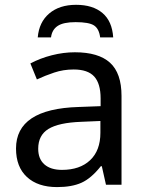

<svg xmlns="http://www.w3.org/2000/svg" viewBox="-20 -760 601 790"><path d="M416 0 398.9 -76.2H395Q355 -25.9 315.2 -8.1Q275.4 9.8 214.8 9.8Q135.7 9.8 90.8 -31.7Q45.9 -73.2 45.9 -148.9Q45.9 -312 303.2 -319.8L394 -323.2V-355Q394 -416 367.7 -445.1Q341.3 -474.1 283.2 -474.1Q240.7 -474.1 202.9 -461.4Q165 -448.7 131.8 -433.1L105 -499Q145.5 -520.5 193.4 -532.7Q241.2 -544.9 288.1 -544.9Q385.3 -544.9 432.6 -502Q480 -459 480 -365.2V0ZM234.9 -61Q308.6 -61 350.8 -100.8Q393.1 -140.6 393.1 -213.9V-262.2L314 -258.8Q221.7 -255.4 179.4 -229.5Q137.2 -203.6 137.2 -147.9Q137.2 -106 162.8 -83.5Q188.5 -61 234.9 -61ZM293 -740.2Q361.8 -740.2 401.6 -706.5Q441.4 -672.9 445.8 -606H392.1Q387.7 -641.6 366.9 -655.3Q346.2 -668.9 291 -668.9Q240.7 -668.9 217.3 -653.3Q193.8 -637.7 189.9 -606H135.3Q140.6 -668.9 182.6 -704.6Q224.6 -740.2 293 -740.2Z"/></svg>

Font: Noto Sans Southeast Asian
Style: Regular
Weight: 400
Designer: Monotype Design Team
Foundry: Monotype Imaging Inc.
Version: Version 1.06 uh; ttfautohint (v1.4.1)